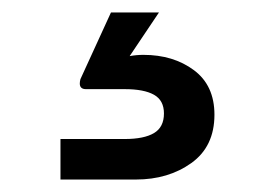

<svg xmlns="http://www.w3.org/2000/svg" viewBox="-20 -27 440 308"><path d="M77 261V196H180Q211 196 227 186.5Q243 177 243 155Q243 134 227 125Q211 116 180 116H118Q108 116 108 107Q108 104 109 100L158 -7H235L188 63Q199 61 210 61Q258 61 291 85.5Q324 110 324 157Q324 208 287 234.5Q250 261 198 261Z"/></svg>

Font: HostGroteskMedium
Style: Regular
Weight: 500
Designer: Doukan Karapınar based on Poppins by Indian Type Foundry, Jonny Pinhorn
Foundry: Element Type
Version: Version 1.001; ttfautohint (v1.8.4.7-5d5b)